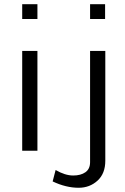

<svg xmlns="http://www.w3.org/2000/svg" viewBox="-20 -713 591 908"><path d="M229 145 243 91Q288 117 326 117Q362 117 384 101.5Q406 86 406 54V-472H478V47Q478 108 441 141.5Q404 175 352 175Q292 175 229 145ZM406 -623V-693H477V-623ZM85 0V-472H157V0ZM85 -623V-693H157V-623Z"/></svg>

Font: Coval
Style: ExtraLight
Weight: 250
Foundry: Context Ltd
Version: Version 001.000